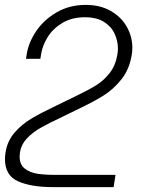

<svg xmlns="http://www.w3.org/2000/svg" viewBox="-28 -558 605 781"><path d="M51.8 78.6Q51.8 111.3 72.8 127.7Q93.8 144 124 148.7Q154.3 153.3 194.8 153.3H441.9L434.1 203.1H187Q97.7 203.1 44.9 179.2Q-7.8 155.3 -7.8 89.4Q-7.8 77.6 -5.4 61.5Q2 15.1 31.5 -18.8Q61 -52.7 100.1 -75.9Q139.2 -99.1 205.1 -130.4L246.1 -150.4L276.4 -165Q331.5 -191.4 363.3 -211.2Q395 -231 418.7 -261.7Q442.4 -292.5 449.7 -337.4Q451.7 -352.1 451.7 -359.9Q451.7 -391.6 438.2 -420.9Q424.8 -450.2 394.8 -469Q364.7 -487.8 317.9 -487.8Q263.7 -487.8 225.1 -464.4Q186.5 -440.9 165.5 -406.5Q144.5 -372.1 139.2 -337.4L136.2 -318.8H77.6L80.6 -337.4Q88.4 -386.2 120.1 -432.6Q151.9 -479 203.6 -508.5Q255.4 -538.1 320.8 -538.1Q379.9 -538.1 422.9 -513.2Q465.8 -488.3 488 -448.5Q510.3 -408.7 510.3 -364.3Q510.3 -349.1 508.3 -337.4Q499 -277.3 466.6 -236.1Q434.1 -194.8 392.1 -168.7Q350.1 -142.6 281.2 -109.9L261.2 -100.1Q253.4 -96.2 244.6 -92Q235.8 -87.9 226.1 -83Q168.9 -56.2 136.5 -37.6Q104 -19 81.1 5.4Q58.1 29.8 53.2 61.5Q51.8 71.3 51.8 78.6Z"/></svg>

Font: Mardoto Light
Style: Italic
Weight: 300
Italic angle: -12°
Designer: Christian Robertson, Vahan Hovhannisyan
Foundry: Google
Version: Version 1.000